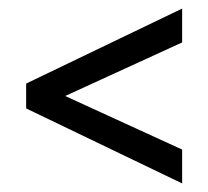

<svg xmlns="http://www.w3.org/2000/svg" viewBox="-20 -521 486 448"><path d="M405 -93 41 -268V-326L405 -501V-422L84 -275V-319L405 -172Z"/></svg>

Font: Rokkitt SemiBold Medium
Style: Regular
Weight: 500
Version: Version 3.103